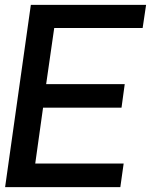

<svg xmlns="http://www.w3.org/2000/svg" viewBox="-20 -770 625 790"><path d="M203.1 -654.8 169.9 -423.8H493.2L480 -327.1H157.2L125 -97.2H488.8L475.1 0H1L106.9 -750H581.1L566.9 -654.8Z"/></svg>

Font: Oakes Grotesk
Style: Medium Italic
Weight: 500
Designer: Samuel Oakes
Foundry: Samuel Oakes
Version: Version 1.0 | wf-rip DC20170320